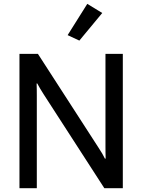

<svg xmlns="http://www.w3.org/2000/svg" viewBox="-20 -996 753 1016"><path d="M83 0V-710.9H180.7L502.4 -212.9Q512.2 -198.2 520.8 -183.6Q529.3 -168.9 535.2 -156.7H539.1Q538.6 -171.4 538.3 -189.7Q538.1 -208 538.1 -222.7V-710.9H629.9V0H532.2L210.4 -498Q200.7 -512.7 192.4 -527.3Q184.1 -542 177.2 -554.2H173.8Q174.3 -539.6 174.6 -521.2Q174.8 -502.9 174.8 -488.3V0ZM337.9 -810.1 441.9 -975.6 521 -927.2 399.9 -781.2Z"/></svg>

Font: RobotoFlex
Style: Regular
Weight: 400
Designer: Berlow after Robertson
Foundry: Google
Version: Version 2.136